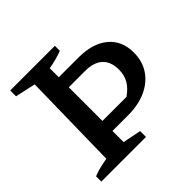

<svg xmlns="http://www.w3.org/2000/svg" viewBox="-165 -815 976 976"><g transform="rotate(-45 322.5 -327.5)"><path d="M34 0V-38Q59 -48 84 -54Q109 -60 134 -64L144 -589L34 -613V-655H355V-619Q333 -611 307.5 -604Q282 -597 256 -593V-62L355 -42V0ZM196 -142V-214H429Q466 -240 483 -270Q500 -300 500 -339Q500 -397 467.5 -426.5Q435 -456 374 -456H196V-528H399Q500 -528 557.5 -480Q615 -432 615 -347Q615 -285 584.5 -239Q554 -193 498.5 -167.5Q443 -142 369 -142Z"/></g></svg>

Font: Piazzolla 24pt SemiBold
Style: Regular
Weight: 600
Designer: Juan Pablo del Peral
Foundry: Huerta Tipografica
Version: Version 2.005